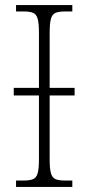

<svg xmlns="http://www.w3.org/2000/svg" viewBox="-20 -734 348 754"><path d="M43 0V-25H73Q97 -25 110 -30.5Q123 -36 128 -54Q133 -72 133 -109V-359H34V-389H133V-604Q133 -642 128 -660Q123 -678 110 -683.5Q97 -689 74 -689H43V-714H264V-689H236Q211 -689 198 -683.5Q185 -678 180 -660Q175 -642 175 -604V-389H273V-359H175V-109Q175 -72 180 -54Q185 -36 198 -30.5Q211 -25 236 -25H264V0Z"/></svg>

Font: Noto Serif SemiCondensed ExtraLight
Style: Regular
Weight: 200
Width: 4
Designer: Monotype Design Team
Foundry: Monotype Imaging Inc.
Version: Version 2.014